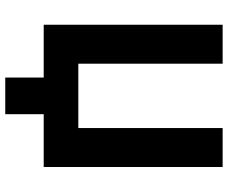

<svg xmlns="http://www.w3.org/2000/svg" viewBox="-90 -648 888 749"><g transform="rotate(90 354.5 -274.0)"><path d="M283 150V0H77V-698H229V-135H480V-698H632V0H426V150Z"/></g></svg>

Font: IBM Plex Sans
Style: Regular
Weight: 400
Designer: Mike Abbink, Paul van der Laan, Pieter van Rosmalen
Foundry: Bold Monday
Version: Version 3.201